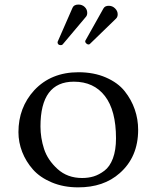

<svg xmlns="http://www.w3.org/2000/svg" viewBox="-20 -804 680 834"><path d="M491.2 -742.2Q491.2 -730 483.9 -723.1L370.1 -612.8Q368.2 -610.8 364 -610.8Q359.9 -610.8 355 -615Q350.1 -619.1 350.1 -624Q350.1 -627 351.1 -627.9L429.2 -767.1Q436 -779.3 453.1 -778.8Q468.3 -778.8 479.7 -767.6Q491.2 -756.3 491.2 -742.2ZM358.9 -748Q358.9 -738.3 354 -731.9L252 -610.8Q249 -607.9 244.1 -607.9Q230 -607.9 230 -621.1Q230 -623 231 -624L294.9 -770Q300.8 -784.2 320.8 -784.2Q336.9 -784.2 347.9 -773.7Q358.9 -763.2 358.9 -748ZM60.1 -230Q60.1 -336.9 128.9 -412.1Q202.1 -490.2 320.8 -490.2Q387.7 -490.2 439.9 -467.5Q492.2 -444.8 521.5 -408Q550.8 -371.1 565.4 -328.6Q580.1 -286.1 580.1 -240.2Q580.1 -122.1 500 -51.8Q430.2 10.3 318.8 9.8Q255.9 9.8 204.8 -11.7Q153.8 -33.2 123.3 -67.6Q92.8 -102.1 76.4 -144Q60.1 -186 60.1 -230ZM300.8 -449.2Q155.8 -449.2 155.8 -254.9Q155.8 -205.1 171.4 -157Q187 -108.9 230 -69.8Q272.9 -30.8 336.9 -30.8Q363.8 -30.8 387 -37.8Q410.2 -44.9 433.6 -62.5Q457 -80.1 470.5 -116Q483.9 -151.9 483.9 -203.1Q483.9 -324.2 435.8 -386.7Q387.7 -449.2 300.8 -449.2Z"/></svg>

Font: Linux Libertine Mono
Style: Mono
Weight: 400
Designer: Philipp H. Poll
Foundry: Philipp H. Poll
Version: Version 5.1.7 ; ttfautohint (v0.9)